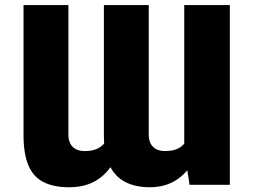

<svg xmlns="http://www.w3.org/2000/svg" viewBox="-20 -748 1024 777"><path d="M725.6 -139.6V-727.5H910.2V0H747.1ZM749 -246.1 797.9 -247.1Q797.9 -173.3 772.5 -115.2Q747.1 -57.1 699.7 -23.7Q652.3 9.8 585.9 9.8Q529.3 9.8 487.5 -11.2Q445.8 -32.2 423.1 -78.9Q400.4 -125.5 400.4 -202.1V-727.5H582V-202.1Q582 -183.1 589.1 -168.2Q596.2 -153.3 611.1 -145Q626 -136.7 648.4 -136.7Q685.5 -136.7 707.8 -150.9Q730 -165 739.7 -189.9Q749.5 -214.8 749 -246.1ZM423.8 -246.1 475.6 -247.1Q475.6 -171.4 450.4 -113.3Q425.3 -55.2 377.4 -22.7Q329.6 9.8 260.7 9.8Q196.3 9.8 155.3 -11.5Q114.3 -32.7 94.7 -79.3Q75.2 -126 75.2 -202.1V-727.5H256.8V-202.1Q256.8 -183.1 263.9 -168.2Q271 -153.3 285.9 -145Q300.8 -136.7 323.2 -136.7Q351.1 -136.7 370.4 -144.8Q389.6 -152.8 401.4 -167.2Q413.1 -181.6 418.5 -201.9Q423.8 -222.2 423.8 -246.1Z"/></svg>

Font: Inter 18pt Black
Style: Regular
Weight: 900
Designer: Rasmus Andersson
Foundry: rsms
Version: Version 4.001;git-66647c0bb